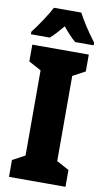

<svg xmlns="http://www.w3.org/2000/svg" viewBox="-101 -974 557 1021"><g transform="rotate(10 177.5 -463.5)"><path d="M25 0V-91L92 -127V-587L25 -623V-714H330V-623L263 -587V-127L330 -91V0ZM347 -781V-767H247Q217 -792 178 -840Q134 -787 110 -767H8V-781Q30 -808 61 -855Q92 -902 104 -927H252Q286 -862 347 -781Z"/></g></svg>

Font: Noto Sans UI CondBlack
Style: Regular
Weight: 900
Width: 3
Designer: Monotype Design Team
Foundry: Monotype Imaging Inc.
Version: Version 1.001